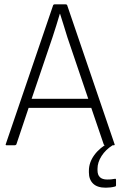

<svg xmlns="http://www.w3.org/2000/svg" viewBox="-20 -675 560 892"><path d="M12 0Q4 0 7 -6L227 -651Q229 -655 234 -655H284Q290 -655 292 -651L512 -6Q515 0 508 0H469Q464 0 462 -4L404 -174H113L56 -4Q53 0 48 0ZM224 -502 127 -216H390L293 -502Q284 -530 276 -557Q268 -584 259 -611H258Q250 -584 241.5 -556.5Q233 -529 224 -502ZM471 197Q432 197 412.5 178Q393 159 393 126V118Q393 80 418 45.5Q443 11 489 -14L503 -7V0Q471 20 452 49.5Q433 79 433 109V116Q433 159 478 159Q487 159 495 158.5Q503 158 512 156Q519 154 519 160V186Q519 191 513 192Q494 197 471 197Z"/></svg>

Font: Sofia Sans Semi Condensed Light
Style: Regular
Weight: 300
Designer: Botio Nikoltchev, Ani Petrova
Foundry: lettersoup
Version: Version 4.100; ttfautohint (v1.8.4.7-5d5b)